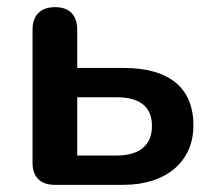

<svg xmlns="http://www.w3.org/2000/svg" viewBox="-20 -517 593 537"><path d="M325 0C446 0 521 -66 521 -166C521 -271 454 -327 325 -327H196V-434C196 -475 174 -497 134 -497C94 -497 71 -475 71 -434V-62C71 -22 93 0 133 0ZM196 -245H306C369 -245 405 -220 405 -165C405 -109 368 -82 306 -82H196Z"/></svg>

Font: Nunito
Style: Bold
Weight: 700
Designer: Vernon Adams
Foundry: Vernon Adams
Version: Version 3.602